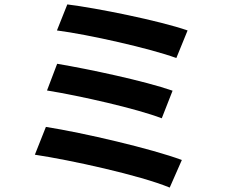

<svg xmlns="http://www.w3.org/2000/svg" viewBox="-20 -803 1040 870"><path d="M285 -783 238 -665C379 -647 663 -583 779 -540L830 -665C704 -709 416 -767 285 -783ZM239 -514 193 -393C342 -369 598 -311 713 -267L762 -392C636 -436 382 -490 239 -514ZM188 -228 138 -102C298 -78 614 -9 749 47L804 -78C667 -129 359 -201 188 -228Z"/></svg>

Font: Source Han Sans CN
Style: Bold
Weight: 700
Designer: Ryoko NISHIZUKA 西塚涼子 (kana, bopomofo & ideographs); Paul D. Hunt (Latin, Greek & Cyrillic); Sandoll Communications 산돌커뮤니
Foundry: Adobe
Version: Version 2.001;hotconv 1.0.107;makeotfexe 2.5.65593